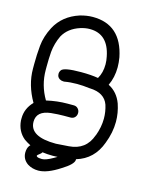

<svg xmlns="http://www.w3.org/2000/svg" viewBox="-131 -882 823 1063"><g transform="rotate(15 280.0 -350.0)"><path d="M250 -69 323 -74Q420 -81 451 -171L452 -172Q471 -223 471 -272Q471 -311 459 -349Q437 -411 353 -414H351Q312 -419 278 -419Q239 -419 206 -413H200Q189 -413 179 -419Q164 -428 164 -447Q164 -458 171 -468Q184 -488 283 -488Q341 -488 381 -481Q402 -516 402 -564Q402 -586 397 -609Q373 -731 268 -731Q242 -731 214 -722Q149 -701 120 -649Q98 -603 93 -553Q90 -513 90 -470V-449Q90 -362 135 -286Q196 -300 255 -300H291Q306 -300 315.5 -289.5Q325 -279 325 -265Q325 -250 315.5 -240Q306 -230 291 -230H252Q221 -230 180 -226Q99 -217 99 -155Q99 -69 250 -69ZM278 -1Q265 0 251 0Q219 0 191 -4Q187 3 180 8Q165 18 165 24L166 25Q167 27 169 28Q177 33 197 33Q219 33 259 10Q269 4 278 -1ZM116 -24Q96 -34 79 -46Q35 -82 30 -143V-156Q30 -212 72 -255Q20 -345 20 -437V-465Q20 -516 25 -570Q30 -624 59 -680Q101 -759 194 -789Q232 -800 267 -800Q430 -800 466 -622Q471 -593 471 -566Q471 -508 448 -460Q501 -433 523 -373Q540 -323 540 -272Q540 -210 515 -146Q478 -44 380 -15V-10Q378 15 316 53Q244 100 194 100Q159 100 132 83Q100 61 99 23Q99 -4 111 -19Q113 -22 116 -24Z"/></g></svg>

Font: Bubblez Graffiti
Style: Regular
Weight: 400
Designer: GGBotNet
Foundry: GGBotNet
Version: 1.00